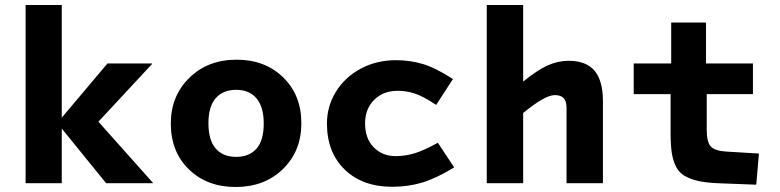

<svg xmlns="http://www.w3.org/2000/svg" viewBox="-20 -730 3109 765"><path d="M226.1 -710V-261.2L408.2 -477.1H585.9V-475.1L372.1 -245.1L588.9 -2V0H402.8L226.1 -217.8V0H82V-710Z M918.9 15.1Q805.2 15.1 732.9 -54.9Q660.6 -125 660.6 -237.8Q660.6 -347.7 734.4 -419.9Q808.1 -492.2 922.9 -492.2Q1036.1 -492.2 1108.4 -421.6Q1180.7 -351.1 1180.7 -238.8Q1180.7 -127.9 1107.2 -56.4Q1033.7 15.1 918.9 15.1ZM920.9 -105Q973.1 -105 1002 -137.7Q1030.8 -170.4 1030.8 -237.8Q1030.8 -303.7 1002.2 -337.9Q973.6 -372.1 920.9 -372.1Q869.1 -372.1 839.8 -339.1Q810.5 -306.2 810.5 -238.8Q810.5 -172.4 839.1 -138.7Q867.7 -105 920.9 -105Z M1564.5 -368.2Q1506.8 -368.2 1470.7 -332Q1434.6 -295.9 1434.6 -238.8Q1434.6 -177.7 1469.2 -142.8Q1503.9 -107.9 1556.6 -107.9Q1594.2 -107.9 1630.9 -118.9Q1667.5 -129.9 1724.6 -161.1L1789.6 -63Q1718.3 -19.5 1662.4 -2.7Q1606.4 14.2 1542.5 14.2Q1424.3 14.2 1353.5 -54.4Q1282.7 -123 1282.7 -237.8Q1282.7 -306.2 1318.1 -364Q1353.5 -421.9 1416.7 -456.1Q1480 -490.2 1557.6 -490.2Q1613.8 -490.2 1665 -474.9Q1716.3 -459.5 1784.7 -415L1717.8 -312Q1665.5 -346.7 1632.6 -357.4Q1599.6 -368.2 1564.5 -368.2Z M2064.5 -710V-404.8Q2119.1 -449.7 2160.9 -468.8Q2202.6 -487.8 2245.1 -487.8Q2315.9 -487.8 2349.1 -448Q2382.3 -408.2 2382.3 -327.1V0H2237.3V-299.8Q2237.3 -326.2 2226.3 -338.6Q2215.3 -351.1 2190.4 -351.1Q2151.4 -351.1 2064.5 -279.8V0H1919.4V-710Z M2651.9 -198.2V-355H2504.9V-477.1H2654.3V-640.1H2793V-477.1H2980V-355H2795.9V-212.9Q2795.9 -164.1 2811.8 -146.5Q2827.6 -128.9 2875 -126L3003.9 -118.2L2993.2 5.9L2839.8 0Q2792 -2 2760.5 -9.3Q2729 -16.6 2707 -29.8Q2685.1 -43 2673.3 -66.4Q2661.6 -89.8 2656.7 -120.6Q2651.9 -151.4 2651.9 -198.2Z"/></svg>

Font: IntelOne Mono Bold
Style: Regular
Weight: 700
Designer: Fred Shallcrass
Foundry: Frere-Jones Type LLC
Version: Version 1.200;hotconv 1.1.0;makeotfexe 2.6.0;FJTRelease1.2